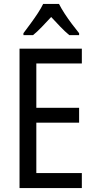

<svg xmlns="http://www.w3.org/2000/svg" viewBox="-20 -963 488 983"><path d="M399 0H80V-714H399V-638H166V-411H385V-335H166V-77H399ZM282 -943Q293 -921 310.5 -894Q328 -867 348 -840.5Q368 -814 385 -793V-783H335Q312 -802 289 -826Q266 -850 242 -876Q218 -850 194 -825Q170 -800 149 -783H100V-793Q118 -817 137.5 -843.5Q157 -870 174 -896Q191 -922 201 -943Z"/></svg>

Font: Noto Sans Arabic Condensed
Style: Regular
Weight: 400
Width: 3
Designer: Monotype Design Team, Nadine Chahine, Nizar Qandah and Khaled Hosny
Foundry: Monotype Imaging Inc.
Version: Version 2.012